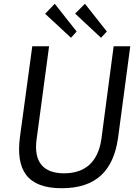

<svg xmlns="http://www.w3.org/2000/svg" viewBox="-20 -987 726 1017"><path d="M670 -742H582L517 -250C499 -127 429 -69 319 -69C210 -69 157 -129 174 -250L240 -742H151L86 -264C62 -86 124 10 307 10C490 10 580 -84 605 -254ZM219 -914 356 -787 386 -820 270 -967ZM378 -915 515 -787 546 -820 430 -967Z"/></svg>

Font: Cheyenne Sans
Style: Italic
Weight: 400
Italic angle: -8.13011°
Designer: The Public Sans project authors (U.S. Web Design System), Libre Franklin designed by Pablo Impallari and Rodrigo Fuenzal
Foundry: The Cheyenne Sans Project Authors
Version: Version 2.007